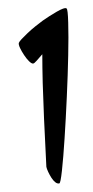

<svg xmlns="http://www.w3.org/2000/svg" viewBox="-20 -748 225 463"><path d="M140.6 -727.5Q143.6 -725.6 144.5 -693.4Q145.5 -661.1 144.5 -614.7Q143.6 -568.4 141.1 -514.2Q138.7 -460 135.7 -414.1Q132.8 -368.2 129.4 -336.9Q126 -305.7 123 -305.7Q118.2 -304.7 113.3 -308.6Q108.4 -312.5 104 -319.3Q99.6 -326.2 96.2 -333.5Q92.8 -340.8 91.8 -345.7Q85 -476.6 83 -547.9Q82 -587.9 82 -617.2Q74.2 -608.4 68.4 -601.6Q62.5 -594.7 59.6 -594.7Q55.7 -594.7 49.8 -600.6Q43.9 -606.4 38.1 -615.2Q32.2 -624 28.3 -632.3Q24.4 -640.6 25.4 -644.5Q26.4 -647.5 32.2 -653.8Q38.1 -660.2 46.9 -668.5Q55.7 -676.8 65.4 -684.6Q75.2 -692.4 83 -698.2Q89.8 -703.1 99.1 -709Q108.4 -714.8 116.7 -719.7Q125 -724.6 131.8 -727.1Q138.7 -729.5 140.6 -727.5Z"/></svg>

Font: Jolly Lodger
Style: Regular
Weight: 400
Designer: Stuart Sandler
Foundry: Font Diner, Inc
Version: Version 1.000